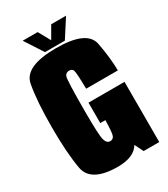

<svg xmlns="http://www.w3.org/2000/svg" viewBox="-197 -890 862 985"><g transform="rotate(-30 234.0 -398.0)"><path d="M205.5 4Q300.5 3 332 -51L357.5 0H450V-356.5H236.5V-235.5H267L266.5 -234.5Q265.5 -160.5 258.5 -145Q251.5 -129.5 235 -129.5Q214.5 -129.5 206.5 -157.5Q198.5 -185.5 198.5 -327Q198.5 -517 206.5 -532.8Q214.5 -548.5 231.5 -548.5Q249 -548.5 254.8 -535.8Q260.5 -523 262 -424.5H450Q448.5 -502.5 431.2 -592.2Q414 -682 231.5 -682Q46 -682 28.2 -589.5Q10.5 -497 10.5 -340Q10.5 -188 27.8 -92Q45 4 205.5 4ZM173 -692.5H290.5L360 -800.5H272L231 -729.5L191.5 -800.5H103Z"/></g></svg>

Font: Anybody ExtraCondensed Black
Style: Regular
Weight: 900
Width: 2
Version: Version 1.113;gftools[0.9.25]